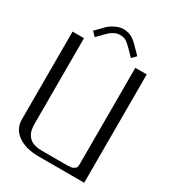

<svg xmlns="http://www.w3.org/2000/svg" viewBox="-226 -1091 1098 1215"><g transform="rotate(30 323.0 -483.5)"><path d="M583.5 -791.5V0H250Q156.2 0 98.9 -40.3Q41.5 -80.6 41.5 -149.9V-791.5H125V-172.9Q125 -159.7 125.5 -149.9Q126 -140.1 128.7 -125.5Q131.3 -110.8 136.2 -100.3Q141.1 -89.8 150.4 -78.1Q159.7 -66.4 172.4 -58.8Q185.1 -51.3 205.1 -46.4Q225.1 -41.5 250 -41.5H416.5Q430.7 -41.5 437.7 -41.7Q444.8 -42 456.5 -43Q468.3 -43.9 474.4 -46.6Q480.5 -49.3 487.3 -54Q494.1 -58.6 497.1 -65.9Q500 -73.2 500 -83.5V-791.5ZM474.1 -861.3 444.8 -831.1 400.9 -876Q373 -904.3 356.4 -914.1Q339.8 -923.8 312.5 -923.8Q293.9 -923.8 276.1 -915.5Q258.3 -907.2 247.8 -898.4Q237.3 -889.6 224.1 -876L180.2 -831.1L150.9 -861.3L207.5 -918.9Q225.1 -936.5 255.9 -951.7Q286.6 -966.8 312.5 -966.8Q342.8 -966.8 366.9 -956.1Q391.1 -945.3 416.5 -919.9Z"/></g></svg>

Font: Gputeks
Style: Regular
Weight: 500
Version: Version 0.9